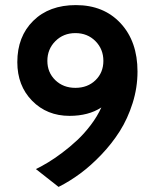

<svg xmlns="http://www.w3.org/2000/svg" viewBox="-20 -734 602 754"><path d="M278 -714Q387.5 -714 453.8 -642.5Q520 -571 520 -453Q520 -390 500.8 -329Q481.5 -268 450.5 -219Q419.5 -170 378.2 -126.8Q337 -83.5 295 -52.5Q253 -21.5 210 0L121 -70Q143.5 -81 168.5 -96Q193.5 -111 224.8 -134.5Q256 -158 283.5 -183.8Q311 -209.5 336.8 -243.5Q362.5 -277.5 378 -312Q327.5 -279 253 -279Q164.5 -279 106.2 -338.2Q48 -397.5 48 -490Q48 -590.5 110.5 -652.2Q173 -714 278 -714ZM276 -389Q324 -389 355 -419Q386 -449 386 -495Q386 -541 354.8 -572.5Q323.5 -604 276 -604Q229 -604 197.5 -572.5Q166 -541 166 -495Q166 -449.5 197.2 -419.2Q228.5 -389 276 -389Z"/></svg>

Font: Cabin
Style: Bold
Weight: 700
Designer: Pablo Impallari
Foundry: Pablo Impallari. http://www.impallari.com Igino Marini. http://www.ikern.com
Version: Version 3.001;hotconv 1.0.109;makeotfexe 2.5.65596